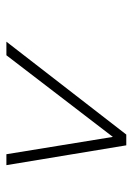

<svg xmlns="http://www.w3.org/2000/svg" viewBox="75 -830 424 615"><g transform="rotate(90 287.5 -523.0)"><path d="M474.5 -331 419 -672 157.5 -331H114L411.5 -715H446L509.5 -331Z"/></g></svg>

Font: Newsreader Display Medium
Style: Italic
Weight: 500
Italic angle: -17°
Designer: Hugues Gentile
Foundry: Production Type
Version: Version 1.001